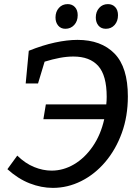

<svg xmlns="http://www.w3.org/2000/svg" viewBox="-20 -904 682 934"><path d="M16 -81 64 -147Q103 -109 146 -91.5Q189 -74 231 -74Q288 -74 340 -104.5Q392 -135 431 -191.5Q470 -248 487 -324H191L203 -396H497Q499 -414 499 -433Q499 -537 458 -583Q417 -629 337 -629Q305 -629 270.5 -622.5Q236 -616 197 -604L165 -498H105L120 -657Q187 -684 247 -697Q307 -710 357 -710Q472 -710 537 -643.5Q602 -577 602 -435Q602 -338 572.5 -257Q543 -176 492 -116Q441 -56 375 -23Q309 10 237 10Q181 10 124.5 -12Q68 -34 16 -81ZM298 -764Q276 -764 263 -779.5Q250 -795 250 -819Q250 -847 266.5 -865.5Q283 -884 309 -884Q331 -884 344.5 -869.5Q358 -855 358 -830Q358 -801 341 -782.5Q324 -764 298 -764ZM495 -764Q472 -764 459 -779.5Q446 -795 446 -819Q446 -847 462.5 -865.5Q479 -884 505 -884Q527 -884 540.5 -869.5Q554 -855 554 -830Q554 -801 537.5 -782.5Q521 -764 495 -764Z"/></svg>

Font: Bitter Medium
Style: Italic
Weight: 500
Italic angle: -9°
Designer: Sol Matas, and Bitter project Authors
Foundry: Sol Matas
Version: Version 2.001